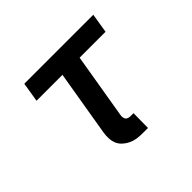

<svg xmlns="http://www.w3.org/2000/svg" viewBox="-127 -683 854 854"><g transform="rotate(-45 300.0 -256.0)"><path d="M363 8H329Q311 8 294 5.5Q277 3 262 -4Q247 -11 234 -22.5Q221 -34 214.5 -49Q208 -64 207 -82Q206 -100 209 -118L261 -428H98L113 -520H547L532 -428H369L317 -118Q316 -111 317 -104.5Q318 -98 321.5 -93Q325 -88 332 -86Q339 -84 345 -84H364Z"/></g></svg>

Font: Iosevka Aile Semibold Oblique
Style: Regular
Weight: 600
Italic angle: -9°
Designer: Belleve Invis
Foundry: Belleve Invis
Version: Version 31.1.0; ttfautohint (v1.8.4)